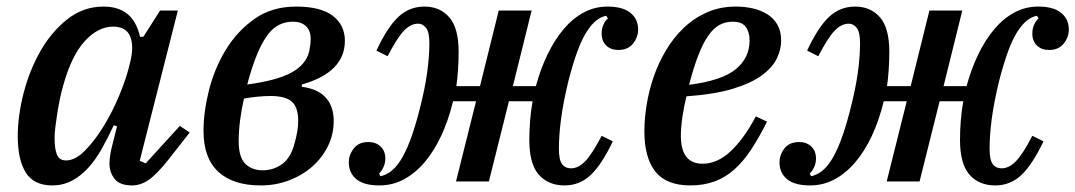

<svg xmlns="http://www.w3.org/2000/svg" viewBox="-20 -552 3271 584"><path d="M139 12Q83 12 58.5 -27Q34 -66 34 -138Q34 -200 52 -269.5Q70 -339 103.5 -397.5Q137 -456 185.5 -494Q234 -532 295 -532Q339 -532 367 -510Q395 -488 406 -440H416L467 -520H521L405 -63L423 -55L527 -169L557 -149L492 -66Q457 -22 432.5 -5Q408 12 382 12Q344 12 328.5 -8Q313 -28 313 -54Q313 -67 315.5 -82Q318 -97 321 -108L336 -168L326 -171Q308 -132 289 -98.5Q270 -65 247.5 -40.5Q225 -16 198 -2Q171 12 139 12ZM181 -64Q209 -64 239 -94.5Q269 -125 295.5 -168.5Q322 -212 342 -260Q362 -308 371 -343L376 -363Q388 -411 376 -441Q364 -471 324 -471Q278 -471 237.5 -426.5Q197 -382 172 -291Q167 -274 162.5 -252.5Q158 -231 154.5 -209Q151 -187 148.5 -167Q146 -147 146 -132Q146 -100 153 -82Q160 -64 181 -64Z M773 12Q689 12 644 -29.5Q599 -71 599 -154Q599 -211 615.5 -277Q632 -343 666.5 -400Q701 -457 754 -494.5Q807 -532 881 -532Q955 -532 992 -504Q1029 -476 1029 -428Q1029 -332 898 -295V-288Q946 -282 970.5 -255.5Q995 -229 995 -184Q995 -143 977.5 -107.5Q960 -72 930 -45.5Q900 -19 859.5 -3.5Q819 12 773 12ZM779 -34Q813 -34 839.5 -54Q866 -74 877 -120Q881 -134 884 -151Q887 -168 887 -184Q887 -226 867.5 -243Q848 -260 803 -260Q786 -260 764 -258Q742 -256 722 -252Q715 -222 710.5 -188Q706 -154 706 -122Q706 -74 726 -54Q746 -34 779 -34ZM871 -486Q849 -486 830 -477Q811 -468 794.5 -446.5Q778 -425 762.5 -388Q747 -351 732 -295Q822 -307 866 -331Q910 -355 920 -394Q922 -405 923.5 -413.5Q925 -422 925 -434Q925 -458 911 -472Q897 -486 871 -486Z M1134 12Q1087 12 1064 -7Q1041 -26 1041 -58Q1041 -81 1056 -100.5Q1071 -120 1101 -120Q1123 -120 1137.5 -106.5Q1152 -93 1152 -70Q1152 -56 1146.5 -44Q1141 -32 1133 -24L1137 -16Q1153 -19 1168.5 -30.5Q1184 -42 1198.5 -64.5Q1213 -87 1227 -123.5Q1241 -160 1255 -214Q1272 -279 1279 -329.5Q1286 -380 1286 -421Q1286 -454 1276 -467Q1266 -480 1252 -480Q1229 -480 1208.5 -458.5Q1188 -437 1159 -381L1125 -398Q1158 -469 1191.5 -500.5Q1225 -532 1271 -532Q1318 -532 1346.5 -499.5Q1375 -467 1375 -394Q1375 -366 1373 -338Q1371 -310 1368 -290H1440L1497 -520H1597L1540 -290H1610Q1624 -342 1645.5 -386.5Q1667 -431 1694.5 -463.5Q1722 -496 1755.5 -514Q1789 -532 1828 -532Q1874 -532 1897.5 -513Q1921 -494 1921 -462Q1921 -439 1905.5 -419.5Q1890 -400 1861 -400Q1838 -400 1824 -413.5Q1810 -427 1810 -450Q1810 -464 1815 -476Q1820 -488 1829 -496L1824 -504Q1808 -501 1793.5 -489.5Q1779 -478 1764.5 -455.5Q1750 -433 1736.5 -396.5Q1723 -360 1709 -306Q1693 -240 1686.5 -190Q1680 -140 1680 -100Q1680 -66 1689.5 -53Q1699 -40 1717 -40Q1739 -40 1760 -61.5Q1781 -83 1810 -139L1844 -122Q1810 -51 1776.5 -19.5Q1743 12 1697 12Q1648 12 1619 -20.5Q1590 -53 1590 -127Q1590 -156 1592.5 -186.5Q1595 -217 1600 -244H1528L1467 0H1367L1428 -244H1358Q1344 -186 1322 -139Q1300 -92 1271.5 -58.5Q1243 -25 1208.5 -6.5Q1174 12 1134 12Z M2080 12Q2007 12 1973.5 -30Q1940 -72 1940 -153Q1940 -191 1947 -234Q1954 -277 1968.5 -319Q1983 -361 2006 -399.5Q2029 -438 2060 -467.5Q2091 -497 2130.5 -514.5Q2170 -532 2219 -532Q2245 -532 2269.5 -526.5Q2294 -521 2313.5 -509Q2333 -497 2344.5 -477Q2356 -457 2356 -428Q2356 -402 2343 -374.5Q2330 -347 2297.5 -323Q2265 -299 2209 -282Q2153 -265 2068 -259Q2060 -227 2055.5 -195.5Q2051 -164 2051 -139Q2051 -54 2117 -54Q2162 -54 2202.5 -92Q2243 -130 2279 -198L2313 -182Q2289 -134 2265 -97.5Q2241 -61 2213.5 -36.5Q2186 -12 2153 0Q2120 12 2080 12ZM2076 -294Q2176 -307 2218 -341.5Q2260 -376 2260 -429Q2260 -454 2248.5 -470Q2237 -486 2209 -486Q2187 -486 2169 -476.5Q2151 -467 2135 -444.5Q2119 -422 2104.5 -385Q2090 -348 2076 -294Z M2444 12Q2397 12 2374 -7Q2351 -26 2351 -58Q2351 -81 2366 -100.5Q2381 -120 2411 -120Q2433 -120 2447.5 -106.5Q2462 -93 2462 -70Q2462 -56 2456.5 -44Q2451 -32 2443 -24L2447 -16Q2463 -19 2478.5 -30.5Q2494 -42 2508.5 -64.5Q2523 -87 2537 -123.5Q2551 -160 2565 -214Q2582 -279 2589 -329.5Q2596 -380 2596 -421Q2596 -454 2586 -467Q2576 -480 2562 -480Q2539 -480 2518.5 -458.5Q2498 -437 2469 -381L2435 -398Q2468 -469 2501.5 -500.5Q2535 -532 2581 -532Q2628 -532 2656.5 -499.5Q2685 -467 2685 -394Q2685 -366 2683 -338Q2681 -310 2678 -290H2750L2807 -520H2907L2850 -290H2920Q2934 -342 2955.5 -386.5Q2977 -431 3004.5 -463.5Q3032 -496 3065.5 -514Q3099 -532 3138 -532Q3184 -532 3207.5 -513Q3231 -494 3231 -462Q3231 -439 3215.5 -419.5Q3200 -400 3171 -400Q3148 -400 3134 -413.5Q3120 -427 3120 -450Q3120 -464 3125 -476Q3130 -488 3139 -496L3134 -504Q3118 -501 3103.5 -489.5Q3089 -478 3074.5 -455.5Q3060 -433 3046.5 -396.5Q3033 -360 3019 -306Q3003 -240 2996.5 -190Q2990 -140 2990 -100Q2990 -66 2999.5 -53Q3009 -40 3027 -40Q3049 -40 3070 -61.5Q3091 -83 3120 -139L3154 -122Q3120 -51 3086.5 -19.5Q3053 12 3007 12Q2958 12 2929 -20.5Q2900 -53 2900 -127Q2900 -156 2902.5 -186.5Q2905 -217 2910 -244H2838L2777 0H2677L2738 -244H2668Q2654 -186 2632 -139Q2610 -92 2581.5 -58.5Q2553 -25 2518.5 -6.5Q2484 12 2444 12Z"/></svg>

Font: IBM Plex Serif Medm
Style: Italic
Weight: 500
Italic angle: -14°
Designer: Mike Abbink, Paul van der Laan, Pieter van Rosmalen
Foundry: Bold Monday
Version: Version 3.001